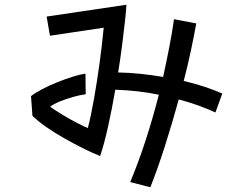

<svg xmlns="http://www.w3.org/2000/svg" viewBox="-20 -730 1040 811"><path d="M530 39Q566 -47 596.5 -141.5Q627 -236 651 -330Q563 -348 467 -351Q453 -270 436.5 -195.5Q420 -121 403 -71Q372 -83 332 -103Q292 -123 250.5 -146.5Q209 -170 174 -194.5Q139 -219 117 -241L111 -324Q127 -337 156.5 -352.5Q186 -368 220.5 -382Q255 -396 287 -406Q319 -416 341 -419L342 -332Q319 -329 288.5 -320.5Q258 -312 231.5 -301Q205 -290 192 -279Q210 -266 241 -247Q272 -228 303 -212Q334 -196 351 -189Q364 -239 376.5 -309.5Q389 -380 400 -459Q411 -538 418 -613L191 -579L177 -660L514 -710Q513 -686 508 -641.5Q503 -597 496 -541Q489 -485 479 -424Q526 -423 574.5 -418Q623 -413 669 -405Q683 -469 695 -530.5Q707 -592 715 -649L809 -631Q799 -576 786 -514.5Q773 -453 756 -388Q804 -377 845.5 -363Q887 -349 919 -335L890 -255Q855 -271 816 -285Q777 -299 735 -310Q707 -208 676 -111Q645 -14 615 61Z"/></svg>

Font: Stick
Style: Regular
Weight: 400
Designer: Fontworks Inc.
Foundry: Fontworks Inc.
Version: Version 1.100